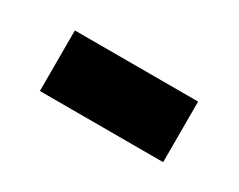

<svg xmlns="http://www.w3.org/2000/svg" viewBox="-34 -45 389 313"><g transform="rotate(30 160.0 112.0)"><path d="M276 169H44V55H276Z"/></g></svg>

Font: Tanohe Sans SemiBold
Style: Regular
Weight: 600
Designer: Village Type and Design LLC & Cristiano Sobral
Foundry: Cooper Hewitt Smithsonian Design Museum
Version: Version 1.00;September 29, 2021;FontCreator 13.0.0.2655 64-b